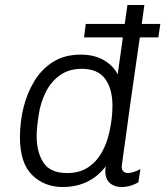

<svg xmlns="http://www.w3.org/2000/svg" viewBox="-20 -740 663 770"><path d="M231 10Q158 10 109 -38Q60 -86 60 -190Q60 -251 74.5 -309.5Q89 -368 118.5 -416Q148 -464 194 -492.5Q240 -521 304 -521Q357 -521 395 -499.5Q433 -478 452 -442L491 -720H559Q558 -712 552.5 -673.5Q547 -635 539 -577.5Q531 -520 521 -453Q511 -386 502 -320Q493 -254 485.5 -199Q478 -144 473 -109.5Q468 -75 468 -72Q468 -59 475 -52.5Q482 -46 492 -46Q503 -46 517 -50.5Q531 -55 543 -62L535 -9Q522 -1 504.5 4.5Q487 10 467 10Q445 10 428.5 0Q412 -10 406 -28.5Q400 -47 404 -73Q373 -32 329.5 -11Q286 10 231 10ZM249 -46Q298 -46 332 -68Q366 -90 387.5 -127.5Q409 -165 419 -212Q426 -245 428.5 -269.5Q431 -294 431 -316Q431 -384 401.5 -424Q372 -464 308 -464Q256 -464 220 -438Q184 -412 163 -369.5Q142 -327 135 -278Q131 -252 129 -232Q127 -212 127 -195Q127 -129 154.5 -87.5Q182 -46 249 -46ZM317 -590 324 -644H623L615 -590Z"/></svg>

Font: Chivo Medium ExtraLight
Style: Italic
Weight: 250
Italic angle: -8.05°
Version: Version 2.002